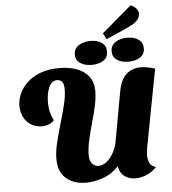

<svg xmlns="http://www.w3.org/2000/svg" viewBox="-68 -1135 1087 1216"><g transform="rotate(-5 476.0 -527.0)"><path d="M429 20Q353 20 304 -21.5Q255 -63 255 -146Q255 -193 269 -250Q283 -307 300.5 -366.5Q318 -426 332 -481.5Q346 -537 346 -582Q346 -615 334 -629Q322 -643 302 -643Q270 -643 251.5 -605Q233 -567 233 -506Q233 -477 238.5 -451Q244 -425 260 -391Q245 -375 224.5 -367.5Q204 -360 187 -360Q143 -360 112.5 -379.5Q82 -399 66.5 -431Q51 -463 51 -501Q51 -539 67.5 -577Q84 -615 117.5 -647Q151 -679 202.5 -698.5Q254 -718 325 -718Q383 -718 431.5 -701Q480 -684 509 -647.5Q538 -611 538 -554Q538 -510 526.5 -458Q515 -406 499.5 -352Q484 -298 472.5 -246.5Q461 -195 461 -152Q461 -116 478 -97.5Q495 -79 515 -79Q546 -79 571.5 -100.5Q597 -122 614.5 -155Q632 -188 638 -223L695 -537Q709 -612 746 -645Q783 -678 839 -678Q859 -678 881.5 -673.5Q904 -669 928 -662L835 -173Q833 -159 831 -146Q829 -133 829 -120Q829 -90 840 -68Q851 -46 879 -41Q855 -13 818 3.5Q781 20 744 20Q706 20 676 -0.5Q646 -21 638 -67Q599 -22 541.5 -1Q484 20 429 20ZM638 -874 618 -913 807 -1074Q826 -1068 841 -1052.5Q856 -1037 856 -1018Q856 -994 840.5 -977Q825 -960 801 -947.5Q777 -935 752 -924ZM531 -720Q487 -720 458 -739Q429 -758 429 -794Q429 -832 460 -852Q491 -872 535 -872Q579 -872 606.5 -852.5Q634 -833 634 -796Q634 -758 604.5 -739Q575 -720 531 -720ZM764 -720Q720 -720 691.5 -739Q663 -758 663 -794Q663 -832 693.5 -852Q724 -872 768 -872Q812 -872 840 -852.5Q868 -833 868 -796Q868 -758 838 -739Q808 -720 764 -720Z"/></g></svg>

Font: Sansita Swashed ExtraBold
Style: Regular
Weight: 800
Designer: Pablo Cosgaya
Foundry: Omnibus-Type
Version: Version 1.003; ttfautohint (v1.8.3)